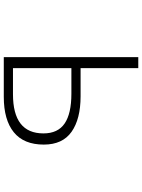

<svg xmlns="http://www.w3.org/2000/svg" viewBox="115 -884 769 1040"><g transform="rotate(90 500.0 -364.5)"><path d="M290 0V-728.5H349.6V-416H502Q625 -416 694.3 -367.2Q763.7 -318.4 763.7 -216.8Q763.7 -108.4 696.8 -54.2Q629.9 0 504.9 0ZM349.6 -49.8H491.2Q703.1 -49.8 703.1 -214.8Q703.1 -293 649.4 -329.6Q595.7 -366.2 488.3 -366.2H349.6Z"/></g></svg>

Font: GenEi Gothic M Light
Style: Regular
Weight: 300
Designer: o_tamon (Modified); [Source Han Sans]
Ryoko NISHIZUKA  (kana & ideographs); Paul D. Hunt (Latin, Greek & Cyrillic); Wenl
Version: Version 1.1a;Original Version 1.004